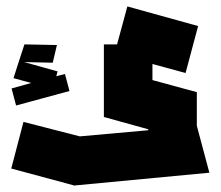

<svg xmlns="http://www.w3.org/2000/svg" viewBox="-20 -440 686 597"><path d="M209 137 208 136 15 84 53 -61 228 -16 441 -35V-38L304 -76H303V-78V-302H344L376 -420L596 -359L557 -213L454 -241V-191L590 -154H592V-49L631 97ZM30 -112 16 -165 77 -182 22 -197 38 -247 56 -302 157 -300 144 -245 55 -247 159 -218 155 -203 182 -210 196 -157Z"/></svg>

Font: Blaka
Style: Regular
Weight: 400
Designer: Mohamed Gaber
Foundry: Kief Type Foundry
Version: Version 1.003; ttfautohint (v1.8.4.7-5d5b)